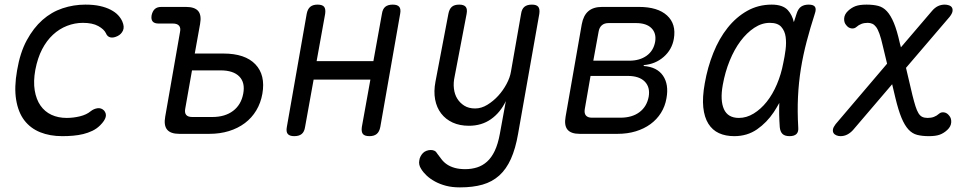

<svg xmlns="http://www.w3.org/2000/svg" viewBox="-20 -580 4240 832"><path d="M54 -275Q67 -352 96 -405.5Q125 -459 164 -493.5Q203 -528 251 -544Q299 -560 350 -560Q386 -560 413 -554Q440 -548 460 -537.5Q480 -527 492 -514Q504 -501 510 -487Q520 -464 513 -448Q506 -432 490 -424Q472 -415 458.5 -418Q445 -421 439 -436Q431 -453 406 -467Q381 -481 339 -481Q304 -481 270.5 -468Q237 -455 209.5 -429.5Q182 -404 162.5 -366.5Q143 -329 133 -277Q124 -227 130.5 -188Q137 -149 155.5 -122.5Q174 -96 203 -82.5Q232 -69 269 -69Q298 -69 326.5 -76Q355 -83 373 -98Q387 -109 403 -111Q419 -113 431 -101Q436 -95 438 -88Q440 -81 438 -73Q436 -65 430 -56Q424 -47 414 -37Q399 -22 380 -13Q361 -4 340.5 1Q320 6 297 8Q274 10 250 10Q196 10 154 -7Q112 -24 85.5 -58.5Q59 -93 50 -147.5Q41 -202 54 -275Z M824 -348H948Q1042 -348 1086.5 -301.5Q1131 -255 1117 -174Q1110 -134 1090.5 -101.5Q1071 -69 1041 -46.5Q1011 -24 972 -12Q933 0 887 0H757Q719 0 704 -18.5Q689 -37 696 -75L760 -441Q764 -459 756 -468.5Q748 -478 729 -478H667Q649 -478 641.5 -487Q634 -496 637 -514Q641 -532 651 -541Q661 -550 679 -550H786Q824 -550 839 -532Q854 -514 847 -476ZM783 -111Q779 -92 786.5 -82.5Q794 -73 813 -73H900Q955 -73 990 -99.5Q1025 -126 1034 -174Q1043 -222 1017 -248.5Q991 -275 936 -275H812Z M1255 10Q1235 10 1227 0.5Q1219 -9 1223 -30L1309 -520Q1313 -541 1324.5 -550.5Q1336 -560 1356 -560Q1377 -560 1384.5 -550.5Q1392 -541 1389 -520L1352 -315H1598L1635 -520Q1638 -541 1649.5 -550.5Q1661 -560 1682 -560Q1702 -560 1710 -550.5Q1718 -541 1714 -520L1628 -30Q1624 -9 1612.5 0.5Q1601 10 1581 10Q1560 10 1552.5 0.5Q1545 -9 1548 -30L1585 -235H1339L1302 -30Q1299 -9 1287.5 0.5Q1276 10 1255 10Z M2146 0 2172 -142Q2148 -92 2107.5 -63.5Q2067 -35 2012 -35Q1972 -35 1941.5 -49Q1911 -63 1891.5 -88.5Q1872 -114 1865.5 -149Q1859 -184 1867 -226L1923 -520Q1927 -541 1938 -550.5Q1949 -560 1970 -560Q1990 -560 1998 -550.5Q2006 -541 2002 -520L1950 -248Q1944 -221 1947 -196Q1950 -171 1961.5 -152.5Q1973 -134 1992 -122Q2011 -110 2039 -110Q2066 -110 2092 -126Q2118 -142 2139 -165Q2160 -188 2175 -216Q2190 -244 2194 -269L2238 -520Q2241 -541 2252.5 -550.5Q2264 -560 2285 -560Q2305 -560 2312.5 -550.5Q2320 -541 2317 -520L2225 0Q2214 64 2194 108.5Q2174 153 2143.5 180.5Q2113 208 2071 220Q2029 232 1973 232Q1939 232 1912.5 225Q1886 218 1865 206.5Q1844 195 1829 181Q1814 167 1805 152Q1799 143 1797 133.5Q1795 124 1797 115Q1798 106 1802.5 97.5Q1807 89 1813 83Q1819 77 1828 73.5Q1837 70 1847 70Q1856 70 1863 73.5Q1870 77 1875 86Q1884 98 1893.5 110.5Q1903 123 1917 132.5Q1931 142 1950.5 147.5Q1970 153 1996 153Q2023 153 2047 145.5Q2071 138 2090.5 120.5Q2110 103 2124 73.5Q2138 44 2146 0Z M2492 0Q2454 0 2439 -18.5Q2424 -37 2431 -75L2501 -475Q2508 -513 2529.5 -531.5Q2551 -550 2589 -550H2749Q2830 -550 2870.5 -513Q2911 -476 2900 -412Q2892 -365 2856 -333.5Q2820 -302 2770 -298L2769 -294Q2827 -290 2853 -252Q2879 -214 2868 -154Q2862 -119 2844 -90.5Q2826 -62 2798.5 -42Q2771 -22 2735 -11Q2699 0 2656 0ZM2539 -251 2514 -107Q2511 -89 2519 -79.5Q2527 -70 2545 -70H2668Q2719 -70 2751 -94Q2783 -118 2791 -161Q2798 -202 2774 -226.5Q2750 -251 2700 -251ZM2617 -480Q2599 -480 2588 -470.5Q2577 -461 2574 -443L2551 -317H2707Q2752 -317 2782 -338.5Q2812 -360 2819 -399Q2825 -436 2803 -458Q2781 -480 2736 -480Z M3162 10Q3124 10 3095.5 -3Q3067 -16 3049.5 -44Q3032 -72 3027.5 -115Q3023 -158 3034 -219Q3046 -288 3071 -350.5Q3096 -413 3133 -459.5Q3170 -506 3218 -533Q3266 -560 3324 -560Q3372 -560 3394 -536Q3413 -515 3420 -484Q3426 -502 3432 -521Q3439 -543 3452 -551.5Q3465 -560 3484 -560Q3505 -560 3511.5 -550.5Q3518 -541 3511 -521Q3491 -459 3475.5 -400Q3460 -341 3450.5 -282Q3441 -223 3438 -160.5Q3435 -98 3439 -29Q3441 -9 3431.5 0.5Q3422 10 3401.5 10Q3381 10 3371 0.5Q3361 -9 3359 -29Q3355 -84 3357 -134Q3346 -114 3333 -94Q3303 -49 3260.5 -19.5Q3218 10 3162 10ZM3182 -69Q3215 -69 3246 -88Q3277 -107 3302.5 -139Q3328 -171 3346.5 -214.5Q3365 -258 3374 -306Q3380 -333 3384 -363.5Q3388 -394 3384.5 -420Q3381 -446 3365.5 -463.5Q3350 -481 3316 -481Q3281 -481 3248.5 -459.5Q3216 -438 3189 -402Q3162 -366 3142 -317Q3122 -268 3112 -212Q3100 -145 3117 -107Q3134 -69 3182 -69Z M4095 -507 3906 -286 3934 -167Q3941 -139 3947 -120Q3953 -101 3960 -89.5Q3967 -78 3976.5 -73.5Q3986 -69 4000 -69Q4015 -69 4027 -73.5Q4039 -78 4049 -87Q4058 -95 4071 -93Q4084 -91 4093 -79Q4103 -68 4102 -50Q4101 -32 4085 -17Q4070 -3 4052.5 3.5Q4035 10 4005 10Q3976 10 3954.5 4.5Q3933 -1 3916.5 -19Q3900 -37 3886.5 -69.5Q3873 -102 3860 -156L3846 -215L3676 -16Q3665 -4 3651.5 3Q3638 10 3622 10Q3613 10 3604.5 6.5Q3596 3 3592 -3.5Q3588 -10 3589.5 -19.5Q3591 -29 3601 -42L3824 -304L3805 -383Q3798 -414 3791 -433.5Q3784 -453 3776.5 -463Q3769 -473 3760 -477Q3751 -481 3740 -481Q3725 -481 3713 -476.5Q3701 -472 3691 -463Q3682 -455 3669 -457Q3656 -459 3647 -471Q3637 -482 3638 -500Q3639 -518 3655 -533Q3670 -547 3687.5 -553.5Q3705 -560 3735 -560Q3764 -560 3785.5 -554.5Q3807 -549 3823.5 -531Q3840 -513 3853.5 -480.5Q3867 -448 3879 -394L3884 -375L4019 -533Q4031 -547 4044.5 -553.5Q4058 -560 4074 -560Q4083 -560 4092 -557Q4101 -554 4105 -547.5Q4109 -541 4107.5 -531Q4106 -521 4095 -507Z"/></svg>

Font: Maple Mono NL Light
Style: Italic
Weight: 300
Italic angle: -10°
Monospace: yes
Designer: subframe7536
Version: Version 7.000